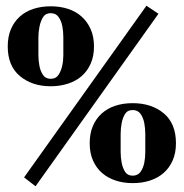

<svg xmlns="http://www.w3.org/2000/svg" viewBox="-20 -629 641 670"><path d="M64 -10 491 -609 533 -581 104 21ZM7 -467Q7 -501 18 -527Q29 -553 49 -571Q69 -589 96.5 -598Q124 -607 157 -607Q190 -607 217.5 -598Q245 -589 265 -571Q285 -553 296.5 -527Q308 -501 308 -467Q308 -433 296.5 -407Q285 -381 265 -363.5Q245 -346 217 -337Q189 -328 157 -328Q92 -328 49.5 -363.5Q7 -399 7 -467ZM114 -468Q114 -456 114 -437Q114 -418 117.5 -399.5Q121 -381 130 -367.5Q139 -354 157 -354Q175 -354 184 -367.5Q193 -381 197 -399Q201 -417 201 -436.5Q201 -456 201 -468Q201 -480 201 -499.5Q201 -519 197.5 -537.5Q194 -556 184.5 -569.5Q175 -583 157 -583Q139 -583 130.5 -569.5Q122 -556 118 -537Q114 -518 114 -499Q114 -480 114 -468ZM293 -129Q293 -163 304 -189Q315 -215 335 -233Q355 -251 382.5 -260Q410 -269 443 -269Q509 -269 551.5 -233.5Q594 -198 594 -129Q594 -95 582.5 -69Q571 -43 551 -25.5Q531 -8 503.5 1Q476 10 443 10Q411 10 383.5 1Q356 -8 336 -25.5Q316 -43 304.5 -69Q293 -95 293 -129ZM401 -130Q401 -118 401 -99Q401 -80 404.5 -61.5Q408 -43 416.5 -29.5Q425 -16 443 -16Q461 -16 470.5 -29.5Q480 -43 483.5 -61Q487 -79 487 -98.5Q487 -118 487 -130Q487 -142 487 -161.5Q487 -181 483.5 -199.5Q480 -218 470.5 -231.5Q461 -245 443 -245Q425 -245 416.5 -231.5Q408 -218 404.5 -199Q401 -180 401 -161Q401 -142 401 -130Z"/></svg>

Font: Gamine
Style: Bold
Weight: 700
Designer: Tapiwanashe Sebastian Garikayi
Version: Version 1.000